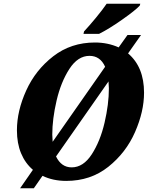

<svg xmlns="http://www.w3.org/2000/svg" viewBox="-20 -951 797 1021"><path d="M746 -458Q746 -358 698 -248.5Q650 -139 556 -64Q462 11 332 11Q262 11 206 -16L160 50H87L155 -48Q114 -83 92 -136Q70 -189 70 -258Q70 -361 119.5 -470Q169 -579 263.5 -652Q358 -725 485 -725Q553 -725 611 -699L658 -765H730L661 -667Q746 -595 746 -458ZM260 -197 539 -596Q513 -654 456 -654Q394 -654 349 -584.5Q304 -515 281 -416.5Q258 -318 258 -235Q258 -221 260 -197ZM559 -481Q559 -494 557 -518L278 -119Q306 -61 361 -61Q423 -61 468 -130.5Q513 -200 536 -298.5Q559 -397 559 -481ZM427 -784Q455 -814 490.5 -857Q526 -900 547 -931H726L723 -921Q700 -896 629.5 -846.5Q559 -797 507 -771H424Z"/></svg>

Font: Noto Serif NarrowBlack
Style: Italic
Weight: 900
Width: 4
Italic angle: -12°
Designer: Monotype Design Team
Foundry: Monotype Imaging Inc.
Version: Version 1.001